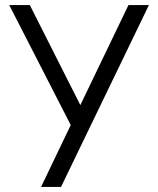

<svg xmlns="http://www.w3.org/2000/svg" viewBox="-20 -740 626 760"><path d="M569.5 -720H488.5L298 -324L98 -720H16.5L260 -245L142.5 0H221.5Z"/></svg>

Font: Vela Sans
Style: Regular
Weight: 400
Designer: Principal design: Mikhail Sharanda - project Manrope.
Design modification: Ravid Balaliev
Foundry: Mikhail Sharanda
Version: Version 1.001